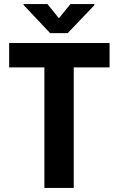

<svg xmlns="http://www.w3.org/2000/svg" viewBox="-20 -922 583 942"><path d="M517.6 -591.3H341.8V0H197.8V-591.3H24.9V-710.9H517.6ZM269 -832.5 325.7 -901.9H442.9V-896.5L312 -759.3H226.1L95.7 -897.5V-901.9H212.9Z"/></svg>

Font: MAUL Condensed Bold
Style: Condensed Bold
Weight: 700
Designer: MAUL
Version: Version 1.0; 2020; ttfautohint (v1.8.3)